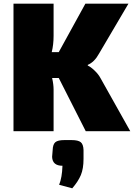

<svg xmlns="http://www.w3.org/2000/svg" viewBox="-20 -710 725 1039"><path d="M685 0H444L298 -288H262Q270 -253 270 -225V0H53V-690H270V-516Q270 -469 260 -428H298L442 -690H675L516 -420Q491 -374 455 -359V-355Q470 -349 491.5 -328.5Q513 -308 524 -287ZM329 48H367Q403 48 417 59.5Q431 71 432 102V150Q432 203 417.5 237.5Q403 272 371 309L300 290Q316 251 318 187Q264 187 262 139L265 102Q266 71 279.5 59.5Q293 48 329 48Z"/></svg>

Font: Exo 2.0 Black
Style: Regular
Weight: 900
Designer: Natanael Gama
Version: Version 1.001;PS 001.001;hotconv 1.0.70;makeotf.lib2.5.58329